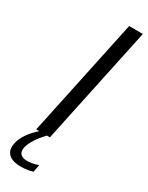

<svg xmlns="http://www.w3.org/2000/svg" viewBox="-226 -709 731 946"><g transform="rotate(30 139.5 -236.5)"><path d="M202 -670 60 0H77C35 38 10 75 2 110C-12 167 21 197 86 197C107 197 131 194 153 187L161 145C140 153 116 157 98 157C61 157 47 138 53 107C60 76 85 38 121 0H138L280 -670Z"/></g></svg>

Font: LT Wave Light
Style: Italic
Weight: 300
Designer: Daniel Lyons
Version: Version 2.5 (Glyphs App)